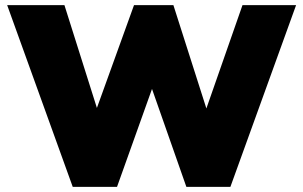

<svg xmlns="http://www.w3.org/2000/svg" viewBox="-20 -725 1177 745"><path d="M262.2 0 7.8 -705.1H230L356 -306.2L500 -705.1H652.8L780.8 -304.2L920.9 -705.1H1128.9L874 0H703.1L569.8 -379.9L434.1 0Z"/></svg>

Font: Mulish ExtraBlack
Style: Regular
Weight: 1000
Designer: Vernon Adams
Foundry: Vernon Adams
Version: Version 3.603; ttfautohint (v1.8.3)